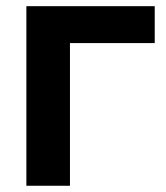

<svg xmlns="http://www.w3.org/2000/svg" viewBox="-20 -595 531 615"><path d="M64.5 0V-575.2H475.6V-457H204.1V0Z"/></svg>

Font: Gothic A1 ExtraBold
Style: Regular
Weight: 800
Designer: HanYang I&C Co.,Ltd.
Foundry: HanYang I&C Co.,Ltd.
Version: Version 2.50